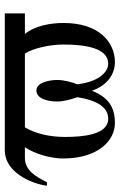

<svg xmlns="http://www.w3.org/2000/svg" viewBox="131 -621 500 802"><g transform="rotate(-90 381.0 -220.0)"><path d="M726 -366V-450H154C65 -450 16 -345 6 -274H21C46 -325 72 -366 123 -366H167C139 -324 120 -259 120 -206C120 -60 195 10 268 10C338 10 377 -21 403 -86C426 -19 475 10 522 10C609 10 686 -60 686 -204C686 -258 675 -324 640 -366ZM558 -366C581 -332 596 -259 596 -206C596 -118 583 -18 516 -18C477 -18 439 -65 430 -147C440 -173 448 -206 448 -230C448 -266 437 -318 404 -318C369 -318 358 -269 358 -231C358 -204 367 -172 376 -147C363 -63 333 -18 286 -18C218 -18 210 -126 210 -199C210 -263 224 -322 250 -366Z"/></g></svg>

Font: XITS Math
Style: Regular
Weight: 400
Designer: MicroPress Inc., with final additions and corrections provided by Coen Hoffman, Elsevier (retired)
Version: Version 1.108